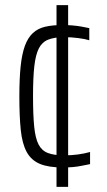

<svg xmlns="http://www.w3.org/2000/svg" viewBox="-20 -716 415 744"><path d="M224 -67Q168 -67 134.5 -81Q101 -95 83.5 -127Q66 -159 60.5 -212Q55 -265 55 -342Q55 -411 60 -459Q65 -507 76.5 -538.5Q88 -570 107.5 -588Q127 -606 155.5 -612.5Q184 -619 222 -619Q241 -619 260 -617.5Q279 -616 295.5 -613Q312 -610 326 -607V-560Q310 -565 283 -568.5Q256 -572 229 -572Q191 -572 167 -562.5Q143 -553 130.5 -528.5Q118 -504 113 -459.5Q108 -415 108 -344Q108 -271 112.5 -225.5Q117 -180 129.5 -156Q142 -132 166 -123Q190 -114 229 -114Q257 -114 282.5 -117.5Q308 -121 329 -127V-80Q313 -77 296 -73.5Q279 -70 261 -68.5Q243 -67 224 -67ZM199 8V-696H244V8Z"/></svg>

Font: Saira Condensed Light
Style: Regular
Weight: 300
Width: 3
Designer: Hector Gatti with collaboration of the Omnibus-Type team
Foundry: Omnibus-Type
Version: Version 1.101